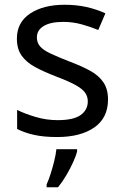

<svg xmlns="http://www.w3.org/2000/svg" viewBox="-20 -566 519 807"><path d="M434 -148Q434 -70 376 -30Q318 10 220 10Q164 10 123.5 1Q83 -8 52 -24V-104Q84 -88 129.5 -74.5Q175 -61 222 -61Q289 -61 319 -82.5Q349 -104 349 -140Q349 -160 338 -176Q327 -192 298.5 -208Q270 -224 217 -244Q165 -264 128 -284Q91 -304 71 -332Q51 -360 51 -404Q51 -472 106.5 -509Q162 -546 252 -546Q301 -546 343.5 -536.5Q386 -527 423 -510L393 -440Q359 -454 322 -464Q285 -474 246 -474Q192 -474 163.5 -456.5Q135 -439 135 -409Q135 -387 148 -371.5Q161 -356 191.5 -341.5Q222 -327 273 -307Q324 -288 360 -268Q396 -248 415 -219.5Q434 -191 434 -148ZM304 70Q300 88 287.5 115.5Q275 143 258.5 171Q242 199 224 221H176V209Q184 192 192.5 165.5Q201 139 208 110.5Q215 82 217 61H304Z"/></svg>

Font: Noto Sans Thai Looped
Style: Regular
Weight: 400
Designer: Sasikarn Vongin, Ben Mitchell
Foundry: The Fontpad Ltd
Version: Version 1.001; ttfautohint (v1.8.4.7-5d5b)